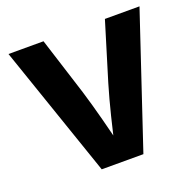

<svg xmlns="http://www.w3.org/2000/svg" viewBox="-127 -862 1017 996"><g transform="rotate(-20 381.5 -364.0)"><path d="M269.5 0 19.5 -727.5H212.9L314 -409.2Q337.9 -330.6 360.6 -243.9Q383.3 -157.2 406.2 -62H366.2Q388.7 -157.7 409.9 -244.1Q431.2 -330.6 454.6 -409.2L551.8 -727.5H742.7L499.5 0Z"/></g></svg>

Font: Inter 17pt ExtraBold
Style: Regular
Weight: 800
Version: Version 4.001;git-66647c0bb